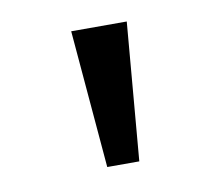

<svg xmlns="http://www.w3.org/2000/svg" viewBox="-43 -777 395 354"><g transform="rotate(-10 154.5 -600.0)"><path d="M132 -471H192L214 -729H110Z"/></g></svg>

Font: Noto Sans Bengali SemiCondensed
Style: Regular
Weight: 400
Width: 4
Designer: Jelle Bosma - Monotype Design Team
Foundry: Monotype Imaging Inc.
Version: Version 2.003